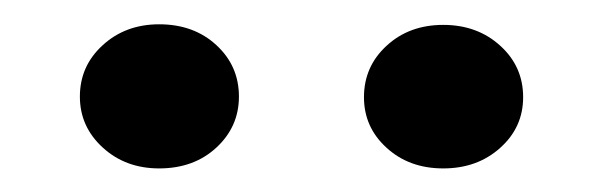

<svg xmlns="http://www.w3.org/2000/svg" viewBox="-20 -749 510 162"><path d="M47.4 -667.5Q47.4 -693.4 66.7 -710.9Q85.9 -728.5 114.3 -728.5Q143.6 -728.5 162.6 -710.9Q181.6 -693.4 181.6 -667.5Q181.6 -642.1 162.6 -624.5Q143.6 -606.9 114.3 -606.9Q85.9 -606.9 66.7 -624.5Q47.4 -642.1 47.4 -667.5ZM287.1 -667Q287.1 -692.9 306.2 -710.4Q325.2 -728 354 -728Q382.8 -728 402.1 -710.4Q421.4 -692.9 421.4 -667Q421.4 -641.6 402.1 -624.3Q382.8 -606.9 354 -606.9Q325.2 -606.9 306.2 -624.3Q287.1 -641.6 287.1 -667Z"/></svg>

Font: Vazirmatn UI
Style: Bold
Weight: 700
Designer: Saber Rastikerdar
Foundry: Saber Rastikerdar
Version: Version 33.003